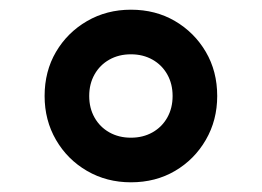

<svg xmlns="http://www.w3.org/2000/svg" viewBox="-20 -760 540 396"><path d="M250 -384Q200 -384 159.5 -407.5Q119 -431 95.5 -471.5Q72 -512 72 -562Q72 -613 95.5 -653Q119 -693 159.5 -716.5Q200 -740 250 -740Q301 -740 341 -716.5Q381 -693 404.5 -653Q428 -613 428 -562Q428 -512 404.5 -471.5Q381 -431 341 -407.5Q301 -384 250 -384ZM250 -476Q275 -476 294.5 -487Q314 -498 325 -517.5Q336 -537 336 -562Q336 -587 325 -606.5Q314 -626 294.5 -637Q275 -648 250 -648Q225 -648 205.5 -637Q186 -626 175 -606.5Q164 -587 164 -562Q164 -537 175 -517.5Q186 -498 205.5 -487Q225 -476 250 -476Z"/></svg>

Font: M PLUS 1 Code
Style: Bold
Weight: 700
Designer: Coji Morishita
Foundry: UNDERFOREST DESIGN
Version: Version 1.002